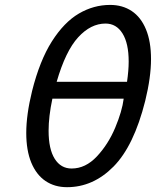

<svg xmlns="http://www.w3.org/2000/svg" viewBox="-20 -757 641 789"><path d="M432.6 -736.8Q483.4 -736.8 521.2 -711.7Q559.1 -686.5 579.8 -636.5Q600.6 -586.4 600.6 -514.2Q600.6 -439.5 576.7 -342.3Q530.3 -157.2 446.5 -72.5Q362.8 12.2 255.4 12.2Q204.6 12.2 167 -13.2Q129.4 -38.6 108.6 -88.6Q87.9 -138.7 87.9 -210.9Q87.9 -285.6 111.8 -382.8Q143.1 -507.8 193.1 -586.7Q243.2 -665.5 304 -701.2Q364.7 -736.8 432.6 -736.8ZM488.3 -351.6H195.3Q179.7 -278.3 179.7 -219.7Q179.7 -144.5 204.8 -104.5Q230 -64.5 274.4 -64.5Q331.5 -64.5 378.2 -114.3Q424.8 -164.1 453.4 -232.2Q481.9 -300.3 488.3 -351.6ZM413.6 -660.2Q353 -660.2 301.3 -603.8Q249.5 -547.4 212.9 -420.9H502Q508.8 -467.8 508.8 -503.9Q508.8 -579.1 483.4 -619.6Q458 -660.2 413.6 -660.2Z"/></svg>

Font: Lesson One
Style: Italic
Weight: 400
Italic angle: -14°
Designer: But Ko, Victor Gaultney, Annie Olsen, Julie Remington, Don Collingsworth, Eric Hays, Becca Hirsbrunner
Version: Version 1.100